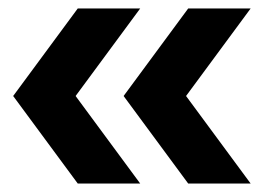

<svg xmlns="http://www.w3.org/2000/svg" viewBox="-20 -510 647 452"><path d="M163 -78 11 -284 163 -490H310L158 -284L310 -78ZM423 -78 271 -284 423 -490H570L418 -284L570 -78Z"/></svg>

Font: Cabin Resolve
Style: Bold-Resolve
Weight: 700
Designer: Pablo Impallari
Foundry: Pablo Impallari. http://www.impallari.com Igino Marini. http://www.ikern.com
Version: Version 3.001